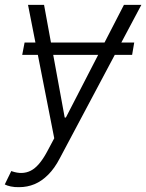

<svg xmlns="http://www.w3.org/2000/svg" viewBox="-46 -566 602 790"><path d="M506.3 -391.1 497.6 -340.3H45.4L55.2 -391.1ZM32.7 204.1Q14.2 204.6 -1.7 201.2Q-17.6 197.8 -26.4 192.9L0.5 137.7L2.9 138.7Q46.4 153.8 80.8 136.2Q115.2 118.7 147.5 58.6L177.2 2.9L69.3 -545.9H135.3L220.2 -82.5H225.1L463.9 -545.9H535.6L199.7 85.9Q178.7 126.5 152.3 152.8Q126 179.2 96.2 191.7Q66.4 204.1 32.7 204.1Z"/></svg>

Font: Inter Tight Light
Style: Italic
Weight: 300
Italic angle: -9.39999°
Designer: Rasmus Andersson
Foundry: rsms
Version: Version 3.004